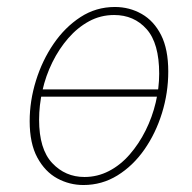

<svg xmlns="http://www.w3.org/2000/svg" viewBox="-20 -518 550 550"><path d="M87 -241 88 -262H440L439 -241ZM219 12Q179 12 144 -7Q109 -26 87 -66.5Q65 -107 65 -171Q65 -229 83 -287Q101 -345 133.5 -392.5Q166 -440 210.5 -469Q255 -498 309 -498Q351 -498 386 -478Q421 -458 441.5 -417.5Q462 -377 462 -313Q462 -252 444 -194Q426 -136 393.5 -89.5Q361 -43 316.5 -15.5Q272 12 219 12ZM222 -11Q259 -11 292 -28Q325 -45 351.5 -75.5Q378 -106 397 -144Q416 -182 426 -224Q436 -266 436 -307Q436 -394 400 -434.5Q364 -475 307 -475Q268 -475 235 -457Q202 -439 175.5 -408.5Q149 -378 130 -339.5Q111 -301 101.5 -258.5Q92 -216 92 -175Q92 -91 129.5 -51Q167 -11 222 -11Z"/></svg>

Font: Source Serif 4 ExtraLight
Style: Italic
Weight: 250
Italic angle: -12°
Designer: Frank Grießhammer
Foundry: Adobe Systems Incorporated
Version: Version 4.004;hotconv 1.0.116;makeotfexe 2.5.65601